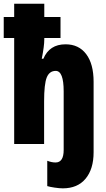

<svg xmlns="http://www.w3.org/2000/svg" viewBox="-27 -780 576 1040"><path d="M313 240.2Q295.9 240.2 269.3 236.3Q242.7 232.4 229 228V90.8Q252.4 100.1 273.9 100.1Q317.9 100.1 317.9 32.2V-285.2Q317.9 -396 274.9 -396Q240.7 -396 226.3 -360.6Q211.9 -325.2 211.9 -230V0H49.8V-574.2H-6.8V-688H49.8V-759.8H212.9V-688H300.8V-574.2H212.9V-566.9Q212.9 -530.3 199.2 -461.9H208Q240.7 -540 328.1 -540Q399.9 -540 439.9 -486.8Q480 -433.6 480 -336.9V44.9Q480 135.7 436.5 188Q393.1 240.2 313 240.2Z"/></svg>

Font: Open Sans Condensed ExtraBold
Style: Regular
Weight: 800
Width: 3
Designer: Monotype Design Team
Foundry: Monotype Imaging Inc.
Version: Version 3.000; ttfautohint (v1.8.4)